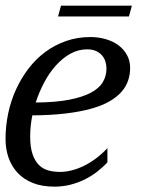

<svg xmlns="http://www.w3.org/2000/svg" viewBox="-20 -663 554 693"><path d="M0 -161.1Q0 -208 9.5 -253.4Q19 -298.8 37.6 -339.6Q56.2 -380.4 82.8 -415.3Q109.4 -450.2 143.3 -475.3Q177.2 -500.5 218.3 -514.9Q259.3 -529.3 306.2 -529.3Q335.4 -529.3 361.6 -521.7Q387.7 -514.2 407.2 -499.8Q426.8 -485.4 438.2 -464.6Q449.7 -443.8 449.7 -417.5Q449.7 -394 442.4 -372.3Q435.1 -350.6 418.7 -331.8Q402.3 -313 375.5 -297.4Q348.6 -281.7 309.3 -270.8Q270 -259.8 217.3 -253.4Q164.6 -247.1 96.7 -246.6Q88.9 -208 88.9 -170.4Q88.9 -130.9 97.7 -106Q106.4 -81.1 121.1 -66.9Q135.7 -52.7 155.3 -47.6Q174.8 -42.5 196.8 -42.5Q216.3 -42.5 238 -47.9Q259.8 -53.2 282 -64Q304.2 -74.7 325.9 -90.8Q347.7 -106.9 367.7 -128.4V-77.1Q350.6 -58.6 329.6 -42.5Q308.6 -26.4 284.4 -14.6Q260.3 -2.9 233.2 3.9Q206.1 10.7 176.8 10.7Q131.3 10.7 98.1 -2.7Q64.9 -16.1 43.2 -39.6Q21.5 -63 10.7 -94.2Q0 -125.5 0 -161.1ZM364.3 -415.5Q364.3 -428.7 360.4 -441.2Q356.4 -453.6 347.9 -463.4Q339.4 -473.1 326.2 -479Q313 -484.9 294.4 -484.9Q262.2 -484.9 233.9 -469Q205.6 -453.1 181.6 -426.5Q157.7 -399.9 139.4 -365.2Q121.1 -330.6 108.9 -293Q180.7 -293.5 229.5 -303Q278.3 -312.5 308.3 -328.6Q338.4 -344.7 351.3 -366.9Q364.3 -389.2 364.3 -415.5ZM189.5 -603.5 200.2 -642.6H456.1L445.3 -603.5Z"/></svg>

Font: Arian Grqi
Style: Italic
Weight: 400
Italic angle: -15°
Designer: Ruben Hakobyan (Tarumian)
Foundry: Ruben Hakobyan (Tarumian)
Version: Version 1.002